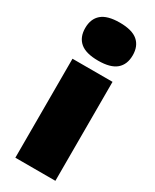

<svg xmlns="http://www.w3.org/2000/svg" viewBox="-209 -869 747 924"><g transform="rotate(30 164.5 -407.0)"><path d="M53.5 0V-550H276V0ZM164.5 -603.5Q96 -603.5 64.2 -630.8Q32.5 -658 32.5 -709Q32.5 -760 64.2 -787.2Q96 -814.5 164.5 -814.5Q233 -814.5 264.8 -787.2Q296.5 -760 296.5 -709Q296.5 -658 264.8 -630.8Q233 -603.5 164.5 -603.5Z"/></g></svg>

Font: Encode Sans SmExp Black
Style: Regular
Weight: 900
Width: 6
Designer: Multiple Designers
Foundry: Impallari Type
Version: Version 3.002; ttfautohint (v1.8.3) -l 8 -r 50 -G 200 -x 14 